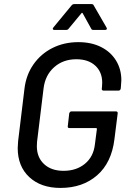

<svg xmlns="http://www.w3.org/2000/svg" viewBox="-20 -915 634 943"><path d="M67 -188Q67 -198 69 -222L100 -478Q108 -547 144.5 -599Q181 -651 238 -679.5Q295 -708 365 -708Q429 -708 476.5 -684Q524 -660 550 -617.5Q576 -575 576 -521Q576 -511 574 -491L573 -480Q571 -470 562 -470H488Q484 -470 481.5 -473Q479 -476 480 -480L481 -489Q482 -496 482 -509Q482 -561 448 -592.5Q414 -624 355 -624Q290 -624 246 -585Q202 -546 194 -481L162 -219Q161 -211 161 -197Q161 -142 196.5 -109Q232 -76 292 -76Q355 -76 397 -110.5Q439 -145 446 -205L456 -282Q456 -286 452 -286H321Q311 -286 313 -296L320 -358Q321 -362 324 -365Q327 -368 331 -368H550Q554 -368 556.5 -365Q559 -362 558 -358L542 -231Q528 -116 457 -54Q386 8 277 8Q181 8 124 -45Q67 -98 67 -188ZM242 -780 332 -889Q337 -895 346 -895H428Q438 -895 440 -889L503 -780L505 -775Q505 -768 496 -768H439Q430 -768 428 -774L386 -850Q385 -852 383 -852Q381 -852 380 -850L317 -774Q313 -768 305 -768H247Q241 -768 239.5 -771.5Q238 -775 242 -780Z"/></svg>

Font: Barlow Medium
Style: Italic
Weight: 500
Italic angle: -7°
Designer: Jeremy Tribby
Foundry: Tribby Type
Version: Version 1.408